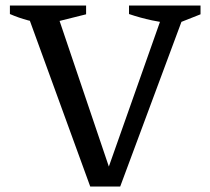

<svg xmlns="http://www.w3.org/2000/svg" viewBox="-20 -678 765 698"><path d="M308 0 72 -648H181L385 -45H366L579 -648H658L417 0ZM149 -590Q116 -595 82 -604Q48 -613 16 -627V-658H293V-626ZM618 -590Q575 -595 532.5 -604Q490 -613 449 -627V-658H709V-626Z"/></svg>

Font: Piazzolla Thin Medium
Style: Regular
Weight: 500
Version: Version 2.005